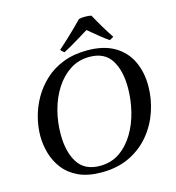

<svg xmlns="http://www.w3.org/2000/svg" viewBox="-130 -1019 1049 1144"><g transform="rotate(-15 394.0 -447.0)"><path d="M757 -412Q757 -334 731.5 -258Q706 -182 655.5 -120.5Q605 -59 530 -22.5Q455 14 357 14Q272 14 214.5 -13Q157 -40 122.5 -85Q88 -130 73 -183.5Q58 -237 58 -290Q58 -345 73 -404Q88 -463 119 -517.5Q150 -572 197.5 -616Q245 -660 310.5 -685.5Q376 -711 459 -711Q560 -711 626 -672.5Q692 -634 724.5 -566.5Q757 -499 757 -412ZM637 -433Q637 -541 595.5 -605.5Q554 -670 462 -670Q395 -670 342.5 -636Q290 -602 253 -544.5Q216 -487 197 -415.5Q178 -344 178 -268Q178 -159 220.5 -92.5Q263 -26 357 -26Q426 -26 478.5 -62Q531 -98 566.5 -157.5Q602 -217 619.5 -289Q637 -361 637 -433ZM487 -829Q461 -813 430 -794Q399 -775 371 -759Q343 -743 327 -735Q314 -743 305 -755Q332 -779 361.5 -806.5Q391 -834 417.5 -860Q444 -886 461 -904Q475 -908 499 -908Q523 -908 538 -904Q559 -865 584.5 -822.5Q610 -780 631 -749Q619 -740 606 -735Q583 -750 549.5 -777.5Q516 -805 487 -829Z"/></g></svg>

Font: Tiro Gurmukhi
Style: Italic
Weight: 400
Italic angle: -11°
Designer: Gurmukhi: John Hudson & Fiona Ross, assisted by Paul Hanslow. Latin: John Hudson with Paul Hanslow, assisted by Kaja Soj
Foundry: Tiro Typeworks Ltd.
Version: Version 1.52